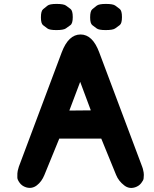

<svg xmlns="http://www.w3.org/2000/svg" viewBox="-20 -919 771 960"><path d="M382.8 -746.6Q322.3 -746.6 288.6 -657.2L74.2 -85.4Q66.9 -62 66.9 -52Q66.9 -42 66.7 -31.7Q66.4 -21.5 77.6 -5.9Q88.9 10.7 110.4 17.6Q140.1 26.4 164.1 7.8Q188.5 -10.7 202.1 -44.4L276.4 -226.1H486.3L560.5 -44.4Q572.8 -13.7 601.6 8.3Q625.5 26.9 655.3 17.6Q674.8 11.2 686 -3.4Q697.3 -17.6 698 -26.6Q698.7 -35.6 699.2 -44.7Q699.7 -53.7 694.3 -75.2Q692.4 -81.5 690.9 -85.4L476.1 -657.2Q442.9 -746.6 382.8 -746.6ZM434.1 -367.2 326.7 -366.2 380.9 -509.8ZM509.3 -899.4Q474.6 -899.4 463.6 -890.6Q452.6 -881.8 441.7 -873Q430.7 -864.3 430.7 -832Q430.7 -801.3 441.7 -793.2Q452.6 -785.2 463.4 -776.9Q474.1 -768.6 508.3 -768.6Q544.4 -768.6 555.9 -776.9Q567.4 -785.2 578.6 -793.5Q589.8 -801.8 589.8 -833.5Q589.8 -865.7 578.6 -874.3Q567.4 -882.8 556.2 -891.1Q544.9 -899.4 509.3 -899.4ZM262.7 -899.4Q228 -899.4 217.3 -890.6Q206.5 -881.8 195.6 -873Q184.6 -864.3 184.6 -832Q184.6 -801.3 195.3 -793.2Q206.1 -785.2 216.8 -776.9Q227.5 -768.6 261.7 -768.6Q297.9 -768.6 309.3 -776.9Q320.8 -785.2 332.3 -793.5Q343.8 -801.8 343.8 -833.5Q343.8 -865.7 332.5 -874.3Q321.3 -882.8 309.8 -891.1Q298.3 -899.4 262.7 -899.4Z"/></svg>

Font: Comic Relief
Style: Bold
Weight: 700
Designer: Jeff Davis
Foundry: Loudifier
Version: Version 1.200; ttfautohint (v1.8.4.7-5d5b)